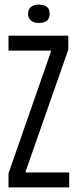

<svg xmlns="http://www.w3.org/2000/svg" viewBox="-20 -815 338 835"><path d="M17 0V-61L201 -589V-595H17V-660H277V-599L92 -71V-65H281V0ZM148 -715Q128 -715 115 -725.5Q102 -736 102 -755Q102 -775 115 -785Q128 -795 148 -795Q196 -795 196 -755Q196 -715 148 -715Z"/></svg>

Font: Bricolage Grotesque 96pt Condensed Light
Style: Regular
Weight: 300
Width: 3
Designer: Mathieu Triay
Foundry: Atelier Triay
Version: Version 1.001; ttfautohint (v1.8.4.7-5d5b);gftools[0.9.33.de